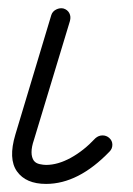

<svg xmlns="http://www.w3.org/2000/svg" viewBox="-20 -441 328 475"><path d="M94 14Q44 14 22 -17Q0 -48 18 -108L107 -404Q110 -413 119 -417.5Q128 -422 137 -420Q147 -417 151.5 -408.5Q156 -400 153 -389L64 -95Q52 -60 64 -43Q69 -37 78 -35Q87 -33 94 -33Q123 -33 155 -50.5Q187 -68 216 -99Q224 -106 233.5 -106Q243 -106 250 -100Q258 -93 258 -83Q258 -73 251 -66Q174 14 94 14Z"/></svg>

Font: Zen Kurenaido
Style: Regular
Weight: 400
Designer: Yoshimichi Ohira
Foundry: Positype
Version: Version 1.001